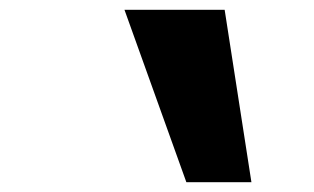

<svg xmlns="http://www.w3.org/2000/svg" viewBox="-20 -835 640 391"><path d="M233.5 -815H437.5L492 -464H359.5Z"/></svg>

Font: JuliaMono ExtraBold
Style: Italic
Weight: 800
Italic angle: -9°
Monospace: yes
Designer: cormullion
Foundry: corm
Version: Version 0.057; ttfautohint (v1.8.4)